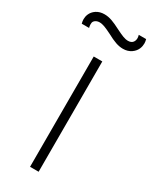

<svg xmlns="http://www.w3.org/2000/svg" viewBox="-224 -766 652 814"><g transform="rotate(30 101.5 -359.0)"><path d="M170.5 -630C186 -630 199.5 -634 211 -642C233.5 -657.5 238.5 -679.5 238.5 -695C238.5 -701.5 237.5 -708 235.5 -715H199.5C201 -709.5 202 -704.5 202 -700C202 -688 196.5 -670 172.5 -670C156 -670 141 -677 111.5 -691.5C77.5 -709 56 -718 30.5 -718C15.5 -718 2.5 -714.5 -9 -707C-31.5 -692 -36.5 -670 -36.5 -655.5C-36.5 -649 -35.5 -642 -33.5 -635H2.5C1 -640 0 -645 0 -650C0 -651.5 0 -654.5 0.5 -658.5C1 -666.5 11.5 -678 29.5 -678C46 -678 61.5 -671 91 -656.5C123.5 -639 146 -630 170.5 -630ZM122 0V-540H80V0Z"/></g></svg>

Font: Vela Sans ExtLt
Style: Regular
Weight: 200
Designer: Principal design: Mikhail Sharanda - project Manrope.
Design modification: Ravid Balaliev
Foundry: Mikhail Sharanda
Version: Version 1.001